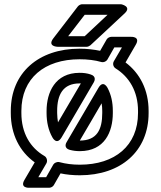

<svg xmlns="http://www.w3.org/2000/svg" viewBox="-20 -793 760 907"><path d="M356 -513C393 -513 428 -509 459 -500C470 -497 482 -503 487 -511L520 -569H556L518 -504C511 -492 515 -477 526 -470C590 -430 632 -362 632 -269V-259C632 -105 523 -15 357 -15C322 -15 291 -19 261 -27C250 -30 237 -24 232 -16L198 44H161L199 -21C206 -33 201 -50 190 -56C123 -95 81 -164 81 -259V-269C81 -423 190 -513 356 -513ZM682 -259V-269C682 -368 641 -447 573 -498L621 -581C645 -621 600 -619 600 -619H506C499 -619 489 -615 484 -607L453 -553C424 -559 390 -563 356 -563C162 -563 31 -449 31 -269V-259C31 -158 73 -77 144 -26L96 56C72 96 117 94 117 94H212C219 94 229 90 234 82L266 26C293 32 325 35 357 35C551 35 682 -79 682 -259ZM200 -259C200 -216 209 -177 227 -145C227 -145 247 -104 271 -144L423 -404C426 -409 437 -432 409 -441C392 -447 374 -449 356 -449C240 -449 200 -356 200 -269ZM250 -259V-269C250 -345 277 -399 356 -399H362L254 -215C252 -227 250 -244 250 -259ZM357 -79C474 -79 513 -170 513 -259V-269C513 -310 505 -345 489 -376C489 -376 469 -419 445 -378L295 -122C293 -119 278 -94 310 -85C325 -81 340 -79 357 -79ZM357 -129C391 -186 426 -247 460 -305C462 -294 463 -282 463 -269V-259C463 -181 438 -129 357 -129ZM380 -723H488L380 -622H302ZM368 -773C362 -773 353 -769 348 -763L232 -612C202 -573 252 -572 252 -572H390C395 -572 402 -575 407 -579L569 -730C604 -763 552 -773 552 -773Z"/></svg>

Font: Asimov
Style: XWidOu
Weight: 500
Designer: Google
Version: Version 2.000980; 2014